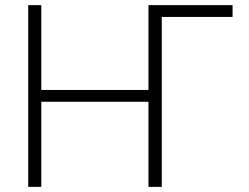

<svg xmlns="http://www.w3.org/2000/svg" viewBox="-20 -727 969 747"><path d="M884.8 -661.1H609.4V0H557.6V-331.1H140.6V0H89.8V-707H140.6V-377H557.6V-707H884.8Z"/></svg>

Font: Pretendard Std ExtraLight
Style: Regular
Weight: 200
Designer: Base glyphs from Inter by Rasmus Andersson; Hangeul glyphs from Noto Sans CJK(Source Han Sans) by Jang Soo-young and Kan
Foundry: Kil Hyung-jin
Version: Version 1.309